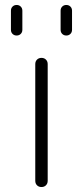

<svg xmlns="http://www.w3.org/2000/svg" viewBox="-20 -753 334 773"><path d="M224 -633V-710Q224 -720 230.5 -726.5Q237 -733 247 -733Q257 -733 263.5 -726.5Q270 -720 270 -710V-633Q270 -623 263.5 -616.5Q257 -610 247 -610Q237 -610 230.5 -616.5Q224 -623 224 -633ZM24 -633V-710Q24 -720 30.5 -726.5Q37 -733 47 -733Q57 -733 63.5 -726.5Q70 -720 70 -710V-633Q70 -623 63.5 -616.5Q57 -610 47 -610Q37 -610 30.5 -616.5Q24 -623 24 -633ZM122 -25V-495Q122 -506 129 -513Q136 -520 147 -520Q158 -520 165 -513Q172 -506 172 -495V-25Q172 -14 165 -7Q158 0 147 0Q136 0 129 -7Q122 -14 122 -25Z"/></svg>

Font: Rounded Mplus 1c Light
Style: Regular
Weight: 300
Version: Version 1.059.20150529